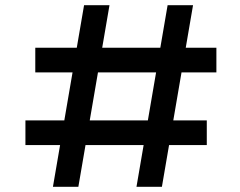

<svg xmlns="http://www.w3.org/2000/svg" viewBox="-20 -720 924 740"><path d="M506 0 626 -700H724L604 0ZM78 -161V-256H777V-161ZM184 0 304 -700H402L282 0ZM116 -441V-536H814V-441Z"/></svg>

Font: Lexend Tera
Style: Regular
Weight: 400
Designer: Bonnie Shaver-Troup, Thomas Jockin
Foundry: Lexend
Version: Version 1.007